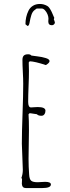

<svg xmlns="http://www.w3.org/2000/svg" viewBox="-20 -932 352 965"><path d="M128.4 -816.9Q132.3 -839.8 137.7 -856.7Q143.1 -873.5 153.8 -881.3L164.6 -889.2H189.5Q197.8 -889.2 205.8 -880.6Q213.9 -872.1 218.8 -860.1Q223.6 -848.1 223.6 -838.4Q223.6 -834.5 223.1 -831.5Q222.7 -828.1 222.7 -824.2Q222.7 -805.2 240.7 -805.2Q246.6 -805.2 251.2 -809.3Q255.9 -813.5 255.9 -819.3Q255.9 -821.3 253.4 -827.6L250.5 -835L252.9 -842.3Q252 -844.2 250 -848.4Q248 -852.5 245.1 -859.9Q242.2 -867.2 240.2 -871.1Q238.3 -875 237.3 -877Q226.6 -897.5 217.3 -902.3Q199.7 -912.1 180.7 -912.1Q160.6 -912.1 145.8 -903.1Q130.9 -894 123 -877.9Q107.9 -847.2 107.9 -810.1L118.7 -801.3Q125.5 -802.2 128.4 -816.9ZM90.3 -20.5Q89.8 -14.6 89.8 -7.8Q91.3 13.2 109.9 13.2H192.4Q235.8 13.2 235.8 -4.9Q235.8 -18.1 206.5 -18.1L187.5 -17.1L169.4 -16.1Q145.5 -16.1 136.7 -23.7Q127.9 -31.2 126.5 -54.2Q123.5 -94.7 123.5 -133.8L124.5 -205.1L125.5 -275.9Q125.5 -332 123.5 -355V-357.9L128.4 -362.8H132.8L165.5 -357.9Q171.9 -350.1 188.5 -350.1Q197.8 -350.1 203.1 -357.7Q208.5 -365.2 208.5 -376Q208 -394 169.4 -394Q167 -394 152.3 -393.1L135.7 -392.1Q121.6 -392.1 121.6 -419.9Q121.6 -451.2 123.5 -497.6Q125.5 -543.9 125.5 -575.2Q125.5 -599.6 124.5 -618.2L129.4 -624Q155.8 -623 210.4 -605Q229 -615.7 229 -625Q229 -634.3 210.4 -640.1Q191.9 -646 167 -648.9Q144 -651.4 137.7 -652.8Q132.8 -659.2 121.6 -659.2Q106 -659.2 99.4 -652.3Q92.8 -645.5 92.8 -630.9Q92.8 -606.4 94.7 -571.3Q96.7 -535.6 96.7 -511.2Q96.7 -454.1 93.3 -360.4Q89.8 -266.6 89.8 -210Q89.8 -192.9 92.3 -144Q94.7 -95.2 94.7 -78.1Q94.7 -57.1 87.4 -37.1L90.8 -33.2Q90.8 -26.4 90.3 -20.5Z"/></svg>

Font: Amatica SC
Style: Regular
Weight: 400
Version: Version 2.000